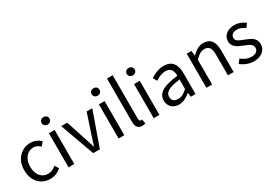

<svg xmlns="http://www.w3.org/2000/svg" viewBox="23 -1675 3649 2586"><g transform="rotate(-30 1847.0 -382.0)"><path d="M298.8 12.7Q190.4 12.7 122.1 -60.5Q49.8 -135.7 49.8 -264.2Q49.8 -392.6 127 -470.7Q199.2 -543.9 305.7 -543.9Q389.6 -543.9 460.9 -481.4L415 -421.9Q362.3 -469.7 308.6 -469.7Q236.3 -469.7 189.5 -412.6Q142.6 -355.5 142.6 -264.2Q142.6 -172.9 188 -117.2Q233.4 -61.5 306.6 -61.5Q374 -61.5 431.6 -114.3L469.7 -54.7Q396.5 12.7 298.8 12.7Z M586.9 0V-530.3H675.8V0ZM570.3 -697.3Q570.3 -723.6 587.4 -739.3Q604.5 -754.9 631.8 -754.9Q659.2 -754.9 676.3 -739.3Q693.4 -723.6 693.4 -697.3Q693.4 -672.9 675.8 -656.2Q658.2 -639.6 631.8 -639.6Q605.5 -639.6 587.9 -656.2Q570.3 -672.9 570.3 -697.3Z M969.7 0 778.3 -530.3H871.1L970.7 -228.5Q976.6 -209 989.3 -169.9Q1009.8 -103.5 1020.5 -72.3H1024.4Q1029.3 -86.9 1038.1 -116.2Q1062.5 -191.4 1073.2 -228.5L1173.8 -530.3H1261.7L1073.2 0Z M1364.3 0V-530.3H1453.1V0ZM1347.7 -697.3Q1347.7 -723.6 1364.7 -739.3Q1381.8 -754.9 1409.2 -754.9Q1436.5 -754.9 1453.6 -739.3Q1470.7 -723.6 1470.7 -697.3Q1470.7 -672.9 1453.1 -656.2Q1435.5 -639.6 1409.2 -639.6Q1382.8 -639.6 1365.2 -656.2Q1347.7 -672.9 1347.7 -697.3Z M1726.6 12.7Q1632.8 12.7 1632.8 -105.5V-777.3H1721.7V-99.6Q1721.7 -61.5 1747.1 -61.5Q1755.9 -61.5 1765.6 -63.5L1778.3 4.9Q1757.8 12.7 1726.6 12.7Z M1911.1 0V-530.3H2000V0ZM1894.5 -697.3Q1894.5 -723.6 1911.6 -739.3Q1928.7 -754.9 1956.1 -754.9Q1983.4 -754.9 2000.5 -739.3Q2017.6 -723.6 2017.6 -697.3Q2017.6 -672.9 2000 -656.2Q1982.4 -639.6 1956.1 -639.6Q1929.7 -639.6 1912.1 -656.2Q1894.5 -672.9 1894.5 -697.3Z M2301.8 12.7Q2233.4 12.7 2190.4 -26.4Q2146.5 -67.4 2146.5 -137.7Q2146.5 -223.6 2224.6 -270.5Q2301.8 -316.4 2472.7 -335.9Q2472.7 -469.7 2363.3 -469.7Q2288.1 -469.7 2204.1 -413.1L2168.9 -474.6Q2277.3 -543.9 2377.9 -543.9Q2471.7 -543.9 2518.6 -484.4Q2561.5 -428.7 2561.5 -326.2V0H2488.3L2480.5 -63.5H2477.5Q2385.7 12.7 2301.8 12.7ZM2327.1 -58.6Q2364.3 -58.6 2400.4 -76.2Q2431.6 -92.8 2472.7 -128.9V-277.3Q2342.8 -261.7 2286.1 -228.5Q2233.4 -197.3 2233.4 -143.6Q2233.4 -100.6 2260.7 -78.1Q2285.2 -58.6 2327.1 -58.6Z M2730.5 0V-530.3H2803.7L2811.5 -454.1H2814.5Q2858.4 -497.1 2895.5 -517.6Q2942.4 -543.9 2992.2 -543.9Q3154.3 -543.9 3154.3 -335.9V0H3065.4V-324.2Q3065.4 -398.4 3041.5 -432.1Q3017.6 -465.8 2964.8 -465.8Q2925.8 -465.8 2891.6 -445.3Q2863.3 -428.7 2819.3 -384.8V0Z M3465.8 12.7Q3411.1 12.7 3357.4 -7.8Q3307.6 -27.3 3267.6 -60.5L3311.5 -119.1Q3388.7 -56.6 3468.8 -56.6Q3519.5 -56.6 3547.9 -81.1Q3573.2 -103.5 3573.2 -139.6Q3573.2 -175.8 3535.2 -202.1Q3511.7 -217.8 3452.1 -240.2Q3378.9 -267.6 3345.7 -293.9Q3293.9 -334 3293.9 -393.6Q3293.9 -459 3341.8 -500Q3392.6 -543.9 3476.6 -543.9Q3564.5 -543.9 3641.6 -484.4L3598.6 -426.8Q3535.2 -473.6 3476.6 -473.6Q3429.7 -473.6 3403.3 -451.2Q3379.9 -430.7 3379.9 -397.9Q3379.9 -365.2 3412.1 -343.8Q3432.6 -330.1 3487.3 -309.6Q3494.1 -306.6 3498 -305.7L3499 -304.7Q3577.1 -275.4 3608.4 -251Q3659.2 -210.9 3659.2 -144.5Q3659.2 -77.1 3609.4 -34.2Q3556.6 12.7 3465.8 12.7Z"/></g></svg>

Font: Bpmf GenYo Gothic R
Style: R
Weight: 400
Foundry: But Ko
Version: Version 1.320